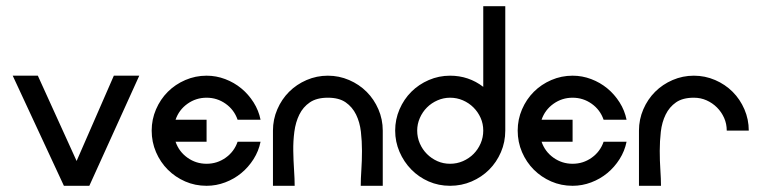

<svg xmlns="http://www.w3.org/2000/svg" viewBox="-20 -599 2454 619"><path d="M429 -355 268 0H186L21 -355H102L227 -80L347 -355H429Z M646 -355Q677 -355 706 -344Q735 -333 758 -314Q781 -295 797.5 -269Q814 -243 820 -213H746Q735 -245 707.5 -264.5Q680 -284 646 -284Q612 -284 584.5 -264.5Q557 -245 546 -213H646V-142H546Q557 -110 584.5 -90.5Q612 -71 646 -71Q680 -71 707.5 -90.5Q735 -110 746 -142H820Q814 -112 797.5 -86Q781 -60 758 -41Q735 -22 706 -11Q677 0 646 0Q609 0 577 -14Q545 -28 521 -52Q497 -76 483 -108.5Q469 -141 469 -178Q469 -214 483 -246.5Q497 -279 521 -303Q545 -327 577.5 -341Q610 -355 646 -355Z M1037 -355Q1073 -355 1105.5 -341Q1138 -327 1162 -303Q1186 -279 1200 -246.5Q1214 -214 1214 -178V0H1143Q1143 -22 1145 -51.5Q1147 -81 1147 -112.5Q1147 -144 1143.5 -174.5Q1140 -205 1128 -229.5Q1116 -254 1094.5 -269Q1073 -284 1037 -284Q1001 -284 979 -269Q957 -254 945 -229.5Q933 -205 929 -174.5Q925 -144 925.5 -112.5Q926 -81 928 -51.5Q930 -22 930 0H860V-178Q860 -214 874 -246.5Q888 -279 912 -303Q936 -327 968.5 -341Q1001 -355 1037 -355Z M1431 -355Q1491 -355 1538 -319V-579H1609V-178Q1609 -141 1595 -108.5Q1581 -76 1557 -52Q1533 -28 1500.5 -14Q1468 0 1431 0Q1394 0 1362 -14Q1330 -28 1306 -52.5Q1282 -77 1268 -109.5Q1254 -142 1254 -178Q1254 -214 1268 -246.5Q1282 -279 1306 -303Q1330 -327 1362.5 -341Q1395 -355 1431 -355ZM1431 -284Q1410 -284 1390.5 -275.5Q1371 -267 1356.5 -252.5Q1342 -238 1333.5 -218.5Q1325 -199 1325 -178Q1325 -156 1333.5 -136.5Q1342 -117 1356.5 -102.5Q1371 -88 1390 -79.5Q1409 -71 1431 -71Q1453 -71 1472.5 -79.5Q1492 -88 1506.5 -102.5Q1521 -117 1529.5 -136.5Q1538 -156 1538 -178Q1538 -200 1529.5 -219Q1521 -238 1506.5 -252.5Q1492 -267 1472.5 -275.5Q1453 -284 1431 -284Z M1826 -355Q1857 -355 1886 -344Q1915 -333 1938 -314Q1961 -295 1977.5 -269Q1994 -243 2000 -213H1926Q1915 -245 1887.5 -264.5Q1860 -284 1826 -284Q1792 -284 1764.5 -264.5Q1737 -245 1726 -213H1826V-142H1726Q1737 -110 1764.5 -90.5Q1792 -71 1826 -71Q1860 -71 1887.5 -90.5Q1915 -110 1926 -142H2000Q1994 -112 1977.5 -86Q1961 -60 1938 -41Q1915 -22 1886 -11Q1857 0 1826 0Q1789 0 1757 -14Q1725 -28 1701 -52Q1677 -76 1663 -108.5Q1649 -141 1649 -178Q1649 -214 1663 -246.5Q1677 -279 1701 -303Q1725 -327 1757.5 -341Q1790 -355 1826 -355Z M2217 -355Q2253 -355 2285.5 -341Q2318 -327 2342 -303Q2366 -279 2380 -246.5Q2394 -214 2394 -178H2323Q2323 -200 2314.5 -219Q2306 -238 2291.5 -252.5Q2277 -267 2258 -275.5Q2239 -284 2217 -284Q2181 -284 2159.5 -269Q2138 -254 2126 -229.5Q2114 -205 2110.5 -174.5Q2107 -144 2107 -112.5Q2107 -81 2109 -51.5Q2111 -22 2111 0H2040V-178Q2040 -214 2054 -246.5Q2068 -279 2092 -303Q2116 -327 2148.5 -341Q2181 -355 2217 -355Z"/></svg>

Font: Googee
Style: Regular
Weight: 400
Designer: Peter Wiegel
Foundry: CATFonts Peter Wiegel
Version: 1.000